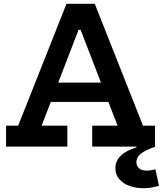

<svg xmlns="http://www.w3.org/2000/svg" viewBox="-20 -775 860 1015"><path d="M609.5 -338.5V-236H201V-338.5ZM736 -110.5H799.5V0H467.5V-110.5H601.5L383 -677.5L451 -617.5H353L418.5 -677.5L200 -110.5H336V0H12V-110.5H76L331.5 -755H481ZM801.5 120 820.5 207.5Q808 210.5 786.8 215.2Q765.5 220 739.5 220Q699 220 665 208Q631 196 610.5 172.2Q590 148.5 590 114Q590 77.5 616.5 50Q643 22.5 701.5 4V-34L802 0Q746.5 19.5 723.8 38.2Q701 57 701 81.5Q701 102 714.8 114.5Q728.5 127 755.5 127Q768 127 779.8 124.8Q791.5 122.5 801.5 120Z"/></svg>

Font: Hepta Slab SemiBold
Style: Regular
Weight: 600
Designer: Michael LaGattuta
Foundry: Michael LaGattuta
Version: Version 1.102